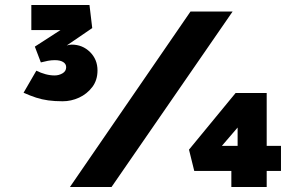

<svg xmlns="http://www.w3.org/2000/svg" viewBox="-20 -746 1186 766"><path d="M230 -342Q198 -342 172.5 -345.5Q147 -349 124 -356.5Q101 -364 74 -376L125 -464Q143 -455 161.5 -450Q180 -445 198 -445Q215 -445 229.5 -453.5Q244 -462 244 -478Q244 -491 232 -498.5Q220 -506 199 -506Q185 -506 171.5 -503.5Q158 -501 143 -497L119 -560L280 -664L283 -626H105V-726H337L348 -634L219 -546L217 -552Q229 -559 242.5 -563.5Q256 -568 266 -568Q309 -568 339 -538.5Q369 -509 369 -465Q369 -426 348 -398.5Q327 -371 295.5 -356.5Q264 -342 230 -342ZM259 0 740 -700H908L425 0ZM1028 -164H1101V-64H1028ZM836 -130 820 -164H987L928 -122V-282L957 -271ZM1044 0H903V-102L965 -64H755L734 -149L920 -375H1044Z"/></svg>

Font: Lexend Peta ExtraBold
Style: Regular
Weight: 800
Version: Version 1.007